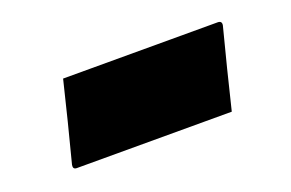

<svg xmlns="http://www.w3.org/2000/svg" viewBox="-43 -527 687 454"><g transform="rotate(-20 300.0 -300.0)"><path d="M132 -405H521Q532 -405 530 -394Q517 -344 504.5 -294.5Q492 -245 480 -195H90Q80 -195 82 -206Q95 -256 107.5 -305.5Q120 -355 132 -405Z"/></g></svg>

Font: Recursive Mn Lnr St XBk
Style: Italic
Weight: 1000
Italic angle: -15°
Monospace: yes
Version: Version 1.079;hotconv 1.0.112;makeotfexe 2.5.65598; ttfautoh